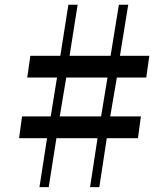

<svg xmlns="http://www.w3.org/2000/svg" viewBox="-20 -790 710 810"><path d="M178.5 -207H60.5L73 -299H194L220.5 -463H95L108 -554.5H234.5L268.5 -770H307.5L273.5 -554.5H446.5L481.5 -770H521L486 -554.5H610L597 -463H473L445 -299H574.5L562 -207H430.5L399 -0.5H360L391.5 -207H218L185.5 -0.5H146.5ZM406.5 -299 433.5 -463H259.5L232 -299Z"/></svg>

Font: Merriweather 120pt
Style: Bold
Weight: 700
Designer: Eben Sorkin
Foundry: Eben Sorkin
Version: Version 2.100